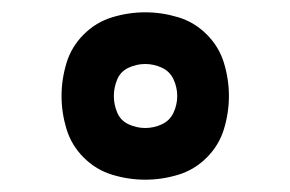

<svg xmlns="http://www.w3.org/2000/svg" viewBox="-20 -806 472 312"><path d="M216 -514Q243 -514 269.5 -522Q296 -530 316 -550Q336 -570 344 -596.5Q352 -623 352 -650Q352 -677 344 -703.5Q336 -730 316 -750Q296 -770 269.5 -778Q243 -786 216 -786Q189 -786 162.5 -778Q136 -770 116 -750Q96 -730 88 -703.5Q80 -677 80 -650Q80 -623 88 -596.5Q96 -570 116 -550Q136 -530 162.5 -522Q189 -514 216 -514ZM216 -598Q202 -598 189 -604Q176 -610 170.5 -623Q165 -636 165 -650Q165 -664 170.5 -677Q176 -690 189 -696Q202 -702 216 -702Q230 -702 243 -696Q256 -690 262 -677Q268 -664 268 -650Q268 -636 262 -623Q256 -610 243 -604Q230 -598 216 -598Z"/></svg>

Font: Iosevka Sparkle
Style: Regular
Weight: 400
Designer: Belleve Invis
Foundry: Belleve Invis
Version: Version 4.5.0; ttfautohint (v1.8.3)